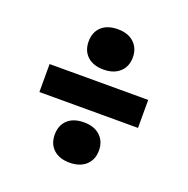

<svg xmlns="http://www.w3.org/2000/svg" viewBox="-110 -783 789 806"><g transform="rotate(20 284.0 -380.0)"><path d="M283.5 -498Q238 -498 211.5 -522Q185 -546 185 -588Q185 -629.5 211 -653.8Q237 -678 283.5 -678Q330 -678 356.2 -653.2Q382.5 -628.5 382.5 -588Q382.5 -547 355.8 -522.5Q329 -498 283.5 -498ZM63.5 -317.5V-442.5H504V-317.5ZM283.5 -82Q238 -82 211.5 -106Q185 -130 185 -172Q185 -213.5 211 -237.8Q237 -262 283.5 -262Q330 -262 356.2 -237.2Q382.5 -212.5 382.5 -172Q382.5 -131 355.8 -106.5Q329 -82 283.5 -82Z"/></g></svg>

Font: Encode Sans SemiExpanded SemiExpanded
Style: Bold
Weight: 700
Width: 6
Designer: Multiple Designers
Foundry: Impallari Type
Version: Version 3.000; ttfautohint (v1.8.3) -l 8 -r 50 -G 200 -x 14 